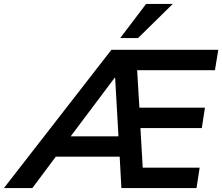

<svg xmlns="http://www.w3.org/2000/svg" viewBox="-93 -959 1133 979"><path d="M-73 0 475 -705H1020L1003 -601H564L604 -637L620 -374L575 -410H952L936 -306H582L621 -342L637 -65L593 -104H925L909 0H526L515 -201L551 -160H164L219 -197L72 0ZM492 -563 245 -234 240 -264H542L513 -230L494 -563ZM520 -765 652 -939H788L611 -765Z"/></svg>

Font: Nunito Sans 11pt
Style: Bold Italic
Weight: 700
Italic angle: -9°
Version: Version 3.101;gftools[0.9.27]